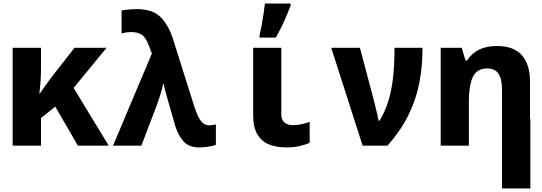

<svg xmlns="http://www.w3.org/2000/svg" viewBox="-20 -817 3040 1077"><path d="M51 0V-549H210V-433Q210 -399 207.5 -362.5Q205 -326 201 -293H204Q235 -339 272 -388L398 -549H578L393 -324L590 0H417L290 -219L210 -155V0Z M1099 10Q1039 10 1009 -24.5Q979 -59 964 -108L928 -233Q919 -265 910.5 -294.5Q902 -324 899 -345H895Q889 -317 879.5 -286Q870 -255 863 -236L773 0H614L832 -517L817 -556Q798 -608 775 -622.5Q752 -637 719 -637Q702 -637 687.5 -635Q673 -633 662 -630V-758Q675 -761 701 -763.5Q727 -766 747 -766Q835 -766 880.5 -721.5Q926 -677 953 -590L1072 -213Q1086 -171 1099.5 -149.5Q1113 -128 1127 -121Q1141 -114 1156 -114Q1170 -114 1191 -119V-5Q1179 1 1149.5 5.5Q1120 10 1099 10Z M1585 10Q1533 10 1491 -6Q1449 -22 1424.5 -62Q1400 -102 1400 -173V-549H1558V-176Q1558 -144 1576 -129.5Q1594 -115 1621 -115Q1647 -115 1670 -120Q1693 -125 1717 -133V-16Q1693 -5 1659.5 2.5Q1626 10 1585 10ZM1436 -622Q1442 -645 1448 -676.5Q1454 -708 1458.5 -740Q1463 -772 1466 -797H1610V-785Q1595 -746 1574.5 -699.5Q1554 -653 1527 -606H1436Z M2014 0 1838 -549H1999L2080 -243Q2085 -222 2092.5 -191Q2100 -160 2104 -140H2109Q2139 -189 2157.5 -247.5Q2176 -306 2184.5 -379.5Q2193 -453 2193 -549H2350Q2350 -444 2332 -351.5Q2314 -259 2271.5 -172.5Q2229 -86 2154 0Z M2452 0V-549H2570L2591 -478H2600Q2625 -517 2666.5 -538Q2708 -559 2768 -559Q2861 -559 2907 -507.5Q2953 -456 2953 -359V-152H2955V240H2796V0V-310Q2796 -375 2776 -404Q2756 -433 2713 -433Q2654 -433 2632 -384.5Q2610 -336 2610 -248V0Z"/></svg>

Font: Noto Sans Mono ExtraBold
Style: Regular
Weight: 800
Designer: Monotype Design Team
Foundry: Monotype Imaging Inc.
Version: Version 2.014